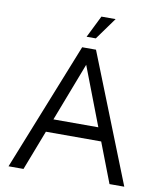

<svg xmlns="http://www.w3.org/2000/svg" viewBox="-91 -912 829 985"><g transform="rotate(10 323.5 -419.5)"><path d="M21 0H99L179 -208H467L547 0H624L359 -667H287L21 0ZM206 -277 323 -582 440 -277H206ZM357 -839 300 -724H348L431 -839H357Z"/></g></svg>

Font: Maven Pro
Style: Regular
Weight: 400
Designer: Joe Prince
Foundry: Joe Prince
Version: Version 1.003